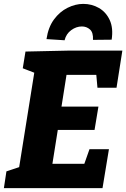

<svg xmlns="http://www.w3.org/2000/svg" viewBox="-26 -967 649 987"><path d="M434 -200H534L501 0H-6L7 -86L91 -114L70 -92L153 -611L169 -586L91 -616L105 -702L333 -707H603L573 -516H475L467 -605L493 -582H290L320 -608L286 -393L268 -419H480L460 -299H246L276 -330L238 -91L221 -125H434L398 -98ZM402 -947Q446 -947 482.5 -926Q519 -905 538 -864Q557 -823 548 -763L452 -762Q454 -800 436.5 -815.5Q419 -831 395 -831Q366 -831 340 -812Q314 -793 306 -760L213 -766Q222 -827 251.5 -867Q281 -907 321.5 -927Q362 -947 402 -947Z"/></svg>

Font: Bitter Thin ExtraBold
Style: Italic
Weight: 800
Italic angle: -9°
Version: Version 2.002